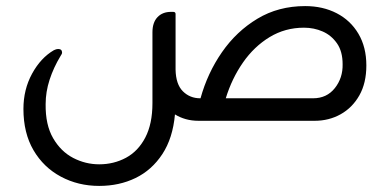

<svg xmlns="http://www.w3.org/2000/svg" viewBox="-20 -397 1278 631"><path d="M983 -377Q1041 -377 1086.5 -353.5Q1132 -330 1158 -286Q1184 -242 1184 -182Q1184 -124 1161 -83.5Q1138 -43 1099.5 -21.5Q1061 0 1014 0H633Q610 0 590.5 -5.5Q571 -11 555 -21Q548 57 513.5 109.5Q479 162 425.5 188Q372 214 306 214Q237 214 180 183.5Q123 153 90 96.5Q57 40 57 -39Q57 -103 85.5 -155Q114 -207 157 -232Q165 -236 171 -236Q184 -236 184 -224Q184 -220 179 -213Q156 -175 143 -135Q130 -95 130 -55Q129 13 154.5 57Q180 101 220.5 122Q261 143 306 143Q354 143 394 121.5Q434 100 457.5 55Q481 10 481 -58V-291Q481 -323 497.5 -340.5Q514 -358 542 -358H549Q557 -358 557 -351V-168Q558 -120 581 -97Q604 -74 638 -74H639Q662 -157 709.5 -225.5Q757 -294 826 -335.5Q895 -377 983 -377ZM722 -74H1009Q1054 -74 1080.5 -107.5Q1107 -141 1106 -186Q1106 -228 1087.5 -254.5Q1069 -281 1040.5 -293.5Q1012 -306 979 -306Q917 -306 866 -275Q815 -244 778.5 -191.5Q742 -139 722 -74Z"/></svg>

Font: Zain
Style: Regular
Weight: 400
Designer: Zain,Boutros
Foundry: Mobile Telecommunications Company (Zain), 2024
Version: Version 1.51; ttfautohint (v1.8.4)